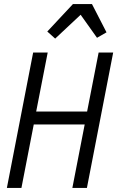

<svg xmlns="http://www.w3.org/2000/svg" viewBox="-20 -930 590 950"><path d="M14 0 144 -670H216L159 -378H411L468 -670H540L410 0H338L399 -314H147L86 0ZM253 -739 214 -774 341 -910H435L507 -770L460 -743L379 -857Z"/></svg>

Font: Lode Term
Style: Italic
Weight: 400
Italic angle: -11°
Monospace: yes
Designer: Belleve Invis
Foundry: Belleve Invis
Version: Version 29.2.0